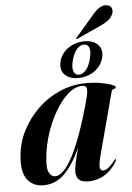

<svg xmlns="http://www.w3.org/2000/svg" viewBox="-56 -844 614 895"><g transform="rotate(-5 251.0 -396.5)"><path d="M390 -115Q377 -66.5 379.2 -51Q381.5 -35.5 395 -35.5Q405 -35.5 417.5 -44.5Q430 -53.5 449 -77Q454 -84 456 -83.5Q460 -82.5 455 -72.5Q434.5 -36 400.2 -13.5Q366 9 320.5 9Q290 9 277 -4Q264 -17 264 -41.5Q264 -56 270 -84.2Q276 -112.5 286.5 -151.5Q253 -76 211 -33.5Q169 9 112 9Q61.5 9 35 -27.2Q8.5 -63.5 16 -135.5Q20.5 -196.5 48.8 -252.5Q77 -308.5 122.8 -352.8Q168.5 -397 227 -422.5Q285.5 -448 350.5 -448Q388 -448 419 -442.5Q450 -437 468.2 -430Q486.5 -423 486.5 -418.5Q486.5 -411.5 477.2 -409.8Q468 -408 465.5 -399ZM135.5 -121Q129 -70.5 140 -49.2Q151 -28 169 -28Q208.5 -28 253.5 -114.5Q298.5 -201 345.5 -375Q353.5 -404.5 352 -420.8Q350.5 -437 332 -437Q298 -437 265.2 -408.8Q232.5 -380.5 205 -333.8Q177.5 -287 159 -231.2Q140.5 -175.5 135.5 -121ZM406.5 -758.5Q426 -782 442.8 -793Q459.5 -804 477 -801.5Q496 -798.5 500.2 -785.5Q504.5 -772.5 500 -760.5Q492 -741 475.5 -729Q459 -717 438.5 -708L328 -657.5Q324 -655.5 322.5 -657.5Q321 -659.5 325 -663.5ZM316 -475Q275.5 -475 253 -497.5Q230.5 -520 240.5 -559.5Q250.5 -598 284.2 -620.5Q318 -643 359 -643Q400.5 -643 422.5 -620Q444.5 -597 435 -559.5Q425 -521 391.5 -498Q358 -475 316 -475ZM356 -628Q338.5 -628 322.8 -611.2Q307 -594.5 298 -559.5Q289 -525 296.2 -507.5Q303.5 -490 320.5 -490Q338 -490 353.5 -507.8Q369 -525.5 377.5 -559.5Q386.5 -594 379.8 -611Q373 -628 356 -628Z"/></g></svg>

Font: Fraunces 144pt SemiBold
Style: Italic
Weight: 600
Italic angle: -16°
Version: Version 1.000;[0bf87f6ff]